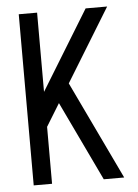

<svg xmlns="http://www.w3.org/2000/svg" viewBox="-51 -724 551 764"><g transform="rotate(-5 225.0 -342.0)"><path d="M52.7 0V-683.6H126V-367.2L319.8 -683.6H405.8L227.1 -392.1L414.1 0H332.5L181.2 -317.4L126 -227.5V0Z"/></g></svg>

Font: Anka/Coder Narrow
Style: Regular
Weight: 400
Width: 3
Monospace: yes
Version: Version 001.100